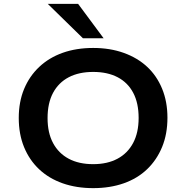

<svg xmlns="http://www.w3.org/2000/svg" viewBox="-20 -963 964 993"><path d="M462 10Q375 10 304 -15Q233 -40 182.5 -87.5Q132 -135 104.5 -202Q77 -269 77 -353Q77 -436 104.5 -502.5Q132 -569 183 -617Q234 -665 304.5 -690Q375 -715 462 -715Q549 -715 620 -689.5Q691 -664 741 -617.5Q791 -571 818.5 -504Q846 -437 846 -354Q846 -270 818.5 -203Q791 -136 741 -88Q691 -40 620 -15Q549 10 462 10ZM462 -114Q535 -114 587.5 -142Q640 -170 668.5 -223.5Q697 -277 697 -353Q697 -430 669 -483Q641 -536 588.5 -563.5Q536 -591 462 -591Q388 -591 335.5 -563.5Q283 -536 254.5 -483Q226 -430 226 -352Q226 -276 254.5 -223Q283 -170 335.5 -142Q388 -114 462 -114ZM409 -765 227 -943H384L516 -765Z"/></svg>

Font: Nunito Sans 7pt SemiExpanded
Style: Bold
Weight: 700
Width: 6
Designer: Vernon Adams
Foundry: Vernon Adams
Version: Version 3.101;gftools[0.9.27]